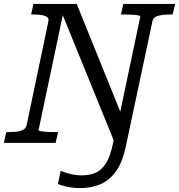

<svg xmlns="http://www.w3.org/2000/svg" viewBox="-39 -730 915 981"><path d="M603 22Q585 104 550.5 149.5Q516 195 470 213Q424 231 372 231Q337 231 305.5 224.5Q274 218 257 210L271 143Q288 150 317 158Q346 166 380 166Q420 166 451 152Q482 138 503.5 102.5Q525 67 538 4L549 -48L555 19L273 -674L287 -677L158 -65Q158 -62 171 -59.5Q184 -57 204.5 -56Q225 -55 244 -55H258L245 0H-19L-7 -55H4Q28 -55 48 -57.5Q68 -60 81 -68Q94 -76 97 -90L208 -620Q212 -635 202 -642.5Q192 -650 174 -653Q156 -656 131 -656H120L132 -710H353L606 -84L559 -81L678 -646Q679 -650 665.5 -652Q652 -654 632 -655Q612 -656 593 -656H579L591 -710H856L843 -656H832Q796 -656 770 -649.5Q744 -643 740 -622Z"/></svg>

Font: Roboto Serif
Style: Italic
Weight: 400
Italic angle: -10°
Designer: Greg Gazdowicz
Foundry: Commercial Type
Version: Version 1.008